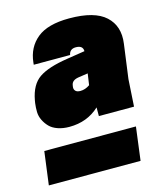

<svg xmlns="http://www.w3.org/2000/svg" viewBox="-97 -866 642 765"><g transform="rotate(-15 223.5 -483.0)"><path d="M273.9 -387.2V-422.9Q223.6 -376 149.9 -376Q123.5 -376 102.5 -383.3Q81.5 -390.6 69.1 -403.3Q56.6 -416 48.6 -432.4Q40.5 -448.7 40 -466.6Q39.6 -484.4 42 -502.9L43.9 -514.2Q55.2 -576.2 93 -602.1Q130.9 -627.9 210 -640.1L285.2 -651.9Q285.2 -675.8 255.9 -675.8Q230.5 -675.8 226.1 -651.9H76.2L77.1 -661.1Q83.5 -722.2 127.4 -758.1Q171.4 -793.9 259.8 -793.9Q364.3 -793.9 409.4 -752.4Q454.6 -710.9 444.8 -640.1L425.8 -499L418.9 -387.2ZM9.8 -171.9 27.8 -309.1H405.8L388.2 -171.9ZM229 -502.9Q249 -502.9 268.1 -516.1L274.9 -563L234.9 -557.1Q208 -552.7 205.1 -533.2L204.1 -526.9Q202.6 -516.6 208.7 -509.8Q214.8 -502.9 229 -502.9Z"/></g></svg>

Font: Cooper Hewitt
Style: Heavy Italic
Weight: 714
Designer: Village Type and Design LLC
Foundry: Cooper Hewitt Smithsonian Design Museum
Version: 1.000